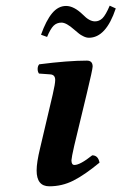

<svg xmlns="http://www.w3.org/2000/svg" viewBox="-20 -651 431 681"><path d="M288.1 -320.3 243.2 -133.8Q233.9 -92.8 233.4 -82.5Q233.4 -65.9 244.1 -65.9Q264.2 -65.9 307.1 -100.1Q328.1 -100.1 333 -74.2Q279.8 -30.3 240 -10.3Q200.2 9.8 155 9.8Q109.9 9.8 109.9 -46.4Q109.9 -74.7 122.1 -125L167 -315.9Q175.8 -354 175.8 -367.2Q175.8 -386.2 158.2 -387.2L118.2 -390.1Q113.3 -397 113.5 -407Q113.8 -417 119.1 -422.9Q221.2 -436 288.1 -436Q308.6 -436 308.6 -415Q308.1 -403.3 288.1 -320.3ZM316.9 -575.2Q332 -575.2 343.5 -586.4Q355 -597.7 369.1 -630.9L390.6 -621.1Q356 -517.1 295.4 -517.1Q286.1 -517.1 275.9 -522.2Q265.6 -527.3 260.5 -531.5Q255.4 -535.6 243.2 -545.9Q215.3 -570.8 198.2 -570.8Q181.2 -570.8 169.9 -559.6Q158.7 -548.3 147 -520L125.5 -527.8Q143.6 -578.6 165 -604.2Q186.5 -629.9 214.4 -629.9Q242.2 -629.9 273.9 -599.1Q296.9 -575.2 316.9 -575.2Z"/></svg>

Font: Linux Libertine
Style: Semibold Italic
Weight: 600
Italic angle: -11.5°
Designer: Philipp H. Poll
Foundry: Philipp H. Poll
Version: Version 5.1.2 ; ttfautohint (v0.9)